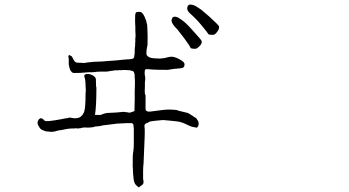

<svg xmlns="http://www.w3.org/2000/svg" viewBox="-20 -761 1540 847"><path d="M869.1 -649.4Q849.6 -672.9 835.9 -685.5Q822.3 -697.3 814.9 -705.1Q807.6 -712.9 806.6 -718.8Q804.7 -725.6 807.6 -732.4Q808.6 -737.3 813.5 -739.3Q818.4 -742.2 826.2 -740.2Q834 -739.3 844.7 -733.4Q857.4 -725.6 868.2 -717.8Q881.8 -706.1 901.4 -689.5Q944.3 -650.4 945.8 -645.5Q947.3 -640.6 945.8 -634.8Q944.3 -628.9 938.5 -621.1Q932.6 -613.3 927.7 -609.9Q922.9 -606.4 913.1 -607.4Q902.3 -607.4 899.4 -610.4Q899.4 -612.3 869.1 -649.4ZM793 -591.8Q766.6 -626 762.7 -630.9Q750 -643.6 744.1 -652.3Q738.3 -660.2 737.3 -667Q735.4 -672.9 739.3 -679.7Q740.2 -684.6 746.1 -686.5Q751 -688.5 757.8 -686.5Q765.6 -684.6 776.4 -676.8Q788.1 -668.9 797.9 -660.2Q811.5 -647.5 828.1 -628.9Q867.2 -585.9 869.1 -581.1Q871.1 -576.2 869.1 -570.3Q867.2 -564.5 860.4 -557.6Q853.5 -550.8 848.6 -547.9Q843.8 -544.9 832.5 -545.9Q821.3 -546.9 820.3 -550.8Q817.4 -558.6 793 -591.8ZM403.3 -400.4Q403.3 -376 405.3 -375Q405.3 -375 405.3 -374Q405.3 -295.9 399.4 -255.9V-253.9H401.4Q409.2 -253.9 416 -253.9Q418.9 -253.9 421.9 -253.9Q423.8 -253.9 424.8 -253.9Q437.5 -260.7 454.1 -262.7Q470.7 -263.7 492.2 -264.6Q500 -265.6 513.7 -266.6Q520.5 -267.6 525.4 -267.6Q530.3 -267.6 533.2 -266.6Q537.1 -265.6 540 -265.6Q544.9 -265.6 546.9 -264.6Q547.9 -263.7 549.8 -263.7Q553.7 -263.7 560.5 -266.6L572.3 -270.5L573.2 -271.5V-272.5Q575.2 -341.8 574.2 -352.5Q574.2 -372.1 575.2 -390.6Q575.2 -391.6 575.2 -392.6Q575.2 -395.5 575.2 -403.3Q574.2 -411.1 574.2 -419.9Q574.2 -430.7 573.2 -435.5Q572.3 -438.5 571.3 -441.4Q570.3 -444.3 568.4 -445.3Q566.4 -448.2 563.5 -448.2Q560.5 -448.2 557.6 -450.2L547.9 -451.2Q540 -452.1 534.2 -452.1Q532.2 -452.1 530.3 -452.1Q526.4 -452.1 523.4 -452.1Q518.6 -451.2 513.7 -451.2Q508.8 -452.1 502 -451.2Q497.1 -450.2 496.1 -450.2Q496.1 -451.2 491.2 -451.2Q480.5 -449.2 469.7 -448.2Q461.9 -446.3 453.1 -445.3Q417 -445.3 406.2 -444.3Q387.7 -441.4 385.7 -442.4Q384.8 -442.4 383.3 -441.9Q381.8 -441.4 377.9 -442.4Q376 -442.4 374 -442.4Q367.2 -441.4 359.4 -441.4Q348.6 -440.4 334 -439.5Q312.5 -438.5 306.6 -439Q300.8 -439.5 296.9 -442.4L289.1 -453.1Q287.1 -458 286.1 -463.9Q282.2 -477.5 283.2 -485.4Q284.2 -501 282.2 -507.8Q282.2 -508.8 282.2 -509.8Q281.2 -509.8 281.2 -511.7Q281.2 -512.7 282.2 -513.7Q282.2 -513.7 282.2 -515.6Q282.2 -515.6 285.2 -518.6Q285.2 -518.6 285.2 -518.6Q290 -515.6 295.9 -512.7Q296.9 -512.7 298.8 -508.8L301.8 -502.9Q305.7 -494.1 308.6 -491.2Q313.5 -484.4 324.2 -484.4Q345.7 -483.4 348.6 -483.4Q351.6 -482.4 353.5 -483.4Q356.4 -484.4 365.2 -485.4Q388.7 -488.3 392.6 -488.3Q437.5 -489.3 459 -492.2Q472.7 -493.2 488.3 -494.1Q507.8 -496.1 526.4 -498Q544.9 -499 555.7 -500Q564.5 -501 567.4 -502.9Q573.2 -506.8 573.2 -521.5Q573.2 -523.4 574.2 -524.4Q574.2 -526.4 574.2 -528.3V-538.1Q574.2 -546.9 576.2 -561.5Q576.2 -564.5 576.2 -570.3Q577.1 -574.2 577.1 -579.1Q576.2 -591.8 578.1 -601.6Q578.1 -606.4 577.1 -626Q577.1 -633.8 577.1 -640.6Q575.2 -665 576.2 -687.5Q576.2 -690.4 576.2 -690.4Q576.2 -710 587.9 -708Q589.8 -708 592.8 -709Q602.5 -708 604.5 -706.1Q613.3 -698.2 618.2 -686.5Q626 -669.9 628.9 -652.3Q629.9 -649.4 630.9 -612.3Q631.8 -587.9 630.9 -586.9Q630.9 -574.2 630.9 -565.4Q630.9 -560.5 628.9 -553.7Q627.9 -548.8 627 -543Q626 -537.1 626 -529.3V-521.5L627 -519.5Q632.8 -505.9 658.2 -503.9Q666 -502.9 677.7 -502.9Q683.6 -502.9 688.5 -502.9Q706.1 -503.9 717.8 -507.8Q726.6 -510.7 735.4 -510.7Q737.3 -510.7 740.2 -510.7Q755.9 -508.8 774.4 -498Q794.9 -487.3 793.9 -476.6Q794.9 -461.9 779.3 -460Q752.9 -458 747.1 -457Q746.1 -457 721.7 -453.1Q711.9 -452.1 708 -453.1Q706.1 -453.1 705.1 -453.1Q694.3 -453.1 681.6 -453.1Q668 -453.1 655.3 -454.1Q628.9 -456.1 627.9 -456.1Q627.9 -456.1 627 -456.1Q621.1 -456.1 619.1 -451.2Q618.2 -445.3 618.2 -441.4Q618.2 -429.7 619.1 -428.7Q621.1 -419.9 621.1 -417Q618.2 -388.7 619.1 -385.7Q620.1 -381.8 619.1 -377.9Q617.2 -338.9 622.1 -342.8Q622.1 -342.8 622.1 -340.8V-288.1V-280.3Q622.1 -270.5 634.8 -268.6Q636.7 -268.6 639.6 -268.6Q643.6 -268.6 648.4 -269.5Q671.9 -272.5 694.3 -275.4Q704.1 -276.4 712.9 -277.3Q736.3 -278.3 751 -276.4H753.9L760.7 -275.4Q762.7 -274.4 764.2 -273.9Q765.6 -273.4 767.6 -272.5Q778.3 -269.5 788.1 -267.6Q798.8 -265.6 808.6 -262.7Q811.5 -261.7 844.7 -240.2Q845.7 -240.2 853.5 -227.5Q856.4 -222.7 856.4 -214.8Q856.4 -206.1 849.6 -198.2H845.7Q825.2 -201.2 815.4 -206.1Q799.8 -213.9 785.2 -219.7Q771.5 -224.6 759.8 -225.6L732.4 -228.5L701.2 -231.4Q698.2 -231.4 698.2 -231.4Q682.6 -230.5 667 -228.5Q641.6 -226.6 634.8 -221.7L631.8 -218.8Q628.9 -218.8 628.9 -218.8Q627.9 -218.8 627.9 -218.8Q627.9 -218.8 627.9 -218.8Q627 -218.8 625 -216.8Q617.2 -213.9 617.2 -205.1Q617.2 -203.1 617.2 -201.2Q618.2 -199.2 618.2 -197.3Q619.1 -187.5 618.2 -157.2Q618.2 -157.2 613.3 -40Q611.3 -23.4 611.3 -8.8V-7.8Q611.3 7.8 611.3 24.4V28.3Q612.3 30.3 612.3 33.2Q613.3 36.1 613.3 41Q613.3 51.8 605.5 55.7Q602.5 57.6 597.7 61.5Q592.8 66.4 591.8 65.4L580.1 55.7Q575.2 50.8 572.3 42Q570.3 36.1 569.3 27.3Q568.4 18.6 567.4 8.8Q566.4 -1 566.4 -10.7Q566.4 -23.4 565.4 -25.4Q565.4 -26.4 565.4 -26.4Q564.5 -80.1 568.4 -94.7Q570.3 -107.4 570.3 -127.9V-169.9Q570.3 -193.4 570.3 -193.4Q568.4 -211.9 568.4 -211.9Q567.4 -212.9 564.5 -215.8Q563.5 -217.8 562.5 -217.8H560.5Q560.5 -217.8 557.6 -217.8Q551.8 -217.8 540 -217.8Q500 -215.8 497.1 -215.8Q471.7 -211.9 452.1 -210Q435.5 -208 433.6 -208Q424.8 -205.1 415 -204.1Q398.4 -203.1 396.5 -202.1Q389.6 -199.2 385.7 -199.2Q384.8 -199.2 383.8 -199.2Q367.2 -197.3 363.3 -198.2Q349.6 -199.2 348.6 -198.2Q344.7 -198.2 341.8 -197.3Q338.9 -197.3 335 -195.3H334Q332 -196.3 332 -195.3Q332 -195.3 332 -195.3Q331.1 -195.3 330.1 -195.3Q328.1 -195.3 327.1 -194.3Q325.2 -194.3 323.2 -194.3Q322.3 -194.3 321.3 -194.3Q318.4 -194.3 317.4 -195.3Q311.5 -194.3 306.6 -194.3Q303.7 -194.3 301.8 -194.3Q298.8 -194.3 296.9 -194.3Q289.1 -194.3 286.1 -193.4L276.4 -192.4L252 -187.5L245.1 -186.5Q235.4 -185.5 235.4 -184.6Q233.4 -184.6 231.4 -184.1Q229.5 -183.6 227.5 -182.6Q211.9 -177.7 193.4 -180.7Q191.4 -180.7 188.5 -180.7Q180.7 -181.6 171.9 -185.5Q162.1 -188.5 157.2 -194.3Q153.3 -199.2 149.4 -207Q145.5 -213.9 145.5 -218.8Q145.5 -225.6 150.4 -233.4Q156.2 -240.2 161.1 -239.3Q162.1 -239.3 162.1 -239.3Q167 -238.3 171.9 -233.4Q172.9 -232.4 173.8 -232.4Q173.8 -232.4 174.8 -231.4L176.8 -228.5Q182.6 -222.7 246.1 -234.4L265.6 -238.3L273.4 -239.3L287.1 -242.2Q288.1 -242.2 291 -242.2Q293 -241.2 294.9 -241.2Q297.9 -240.2 299.8 -240.2Q305.7 -239.3 310.5 -239.3Q327.1 -239.3 335.9 -246.1Q348.6 -256.8 352.5 -272.5Q357.4 -290 357.4 -347.7Q358.4 -354.5 358.4 -360.4Q358.4 -363.3 358.4 -366.2Q357.4 -376 357.4 -383.8Q357.4 -400.4 355.5 -410.2Q351.6 -424.8 351.6 -425.8Q351.6 -430.7 356.9 -433.1Q362.3 -435.5 371.1 -434.6Q378.9 -433.6 386.7 -429.7Q393.6 -426.8 397.5 -421.9Q401.4 -418.9 402.3 -415Q403.3 -412.1 403.3 -400.4Z"/></svg>

Font: ToneOZ-YinPZ-Tsuipita-TC
Style: Regular
Weight: 400
Designer: ÂÆ£ÂøóÂáåJeffrey Xuan(jeffreyx@gmail.com, ToneOZ.com) ÈòøÂù§(cjkFonts)
Foundry: ToneOZ
Version: Version 0.24071